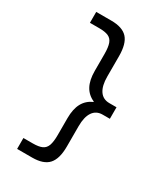

<svg xmlns="http://www.w3.org/2000/svg" viewBox="-214 -864 930 1068"><g transform="rotate(30 251.5 -330.0)"><path d="M175 110H78V40H138Q176 40 197 30.5Q218 21 226.5 -3Q235 -27 235 -70V-178Q235 -237 255 -274Q275 -311 316 -329V-331Q275 -349 255 -386Q235 -423 235 -482V-590Q235 -633 226.5 -657Q218 -681 197 -690.5Q176 -700 138 -700H78V-770H175Q247 -770 279 -735Q311 -700 311 -620V-490Q311 -430 332.5 -398.5Q354 -367 395 -367H441V-293H395Q354 -293 332.5 -261.5Q311 -230 311 -170V-40Q311 39 279 74.5Q247 110 175 110Z"/></g></svg>

Font: M PLUS 2
Style: Regular
Weight: 400
Designer: Coji Morishita
Foundry: UNDERFOREST DESIGN
Version: Version 1.001